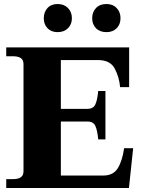

<svg xmlns="http://www.w3.org/2000/svg" viewBox="-20 -936 714 956"><path d="M198 -845Q198 -876 216.5 -896Q235 -916 267 -916Q299 -916 318.5 -896Q338 -876 338 -845Q338 -815 318.5 -795.5Q299 -776 267 -776Q235 -776 216.5 -795.5Q198 -815 198 -845ZM439 -845Q439 -876 458 -896Q477 -916 510 -916Q542 -916 561 -896Q580 -876 580 -845Q580 -815 561 -795.5Q542 -776 510 -776Q477 -776 458 -795.5Q439 -815 439 -845ZM643 -198 622 0H11V-44H42Q71 -44 84 -53.5Q97 -63 97 -83V-617Q97 -637 84 -646.5Q71 -656 42 -656H11V-700H623V-502H578Q574 -551 551.5 -594Q529 -637 468 -637H283V-394H415Q445 -394 455 -416.5Q465 -439 469 -483H505V-242H469Q465 -286 455 -308.5Q445 -331 415 -331H283V-62H495Q544 -62 566.5 -98.5Q589 -135 598 -198Z"/></svg>

Font: Taviraj Bold
Style: Regular
Weight: 700
Designer: Katatrad Team
Foundry: CadsonDemak
Version: Version 1.030